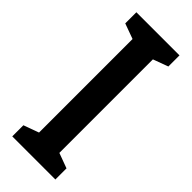

<svg xmlns="http://www.w3.org/2000/svg" viewBox="-235 -747 781 781"><g transform="rotate(45 155.0 -357.0)"><path d="M279 0V-64L214 -88V-626L279 -650V-714H31V-650L97 -626V-88L31 -64V0Z"/></g></svg>

Font: Noto Sans Armenian ExtraCondensed SemiBold
Style: Regular
Weight: 600
Width: 2
Designer: Monotype Design Team
Foundry: Monotype Imaging Inc.
Version: Version 2.008